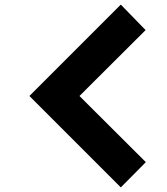

<svg xmlns="http://www.w3.org/2000/svg" viewBox="-20 -789 725 836"><path d="M506 -769 614 -658 326 -371 615 -83 506 27 108 -371Z"/></svg>

Font: SUIT Heavy
Style: Regular
Weight: 900
Designer: Sunn Youn; Korean Glyphs from Source Han Sans (Sandoll Communications; Soo-young Jang, Joo-yeon Kang)
Foundry: Sunn
Version: Version 1.006